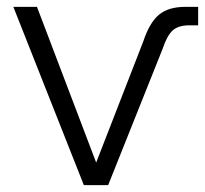

<svg xmlns="http://www.w3.org/2000/svg" viewBox="-20 -541 599 561"><path d="M225 0 19 -521H88L261 -66L399 -421Q417 -475 444.5 -498Q472 -521 522 -521H559V-467H533Q501 -467 484.5 -452Q468 -437 455 -398L296 0Z"/></svg>

Font: Raleway-v4020
Style: Regular
Weight: 400
Designer: Matt McInerney, Pablo Impallari, Rodrigo Fuenzalida
Foundry: Matt McInerney, Pablo Impallari, Rodrigo Fuenzalida
Version: Version 4.020;PS 004.020;hotconv 1.0.88;makeotf.lib2.5.64775